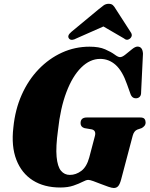

<svg xmlns="http://www.w3.org/2000/svg" viewBox="-20 -950 766 983"><path d="M438.5 -711Q487.5 -711 518.2 -697.5Q549 -684 566.8 -670.8Q584.5 -657.5 594.5 -657.5Q606 -657.5 622.5 -671Q639 -684.5 655.8 -698Q672.5 -711.5 684 -711.5Q710 -711.5 712 -675L702.5 -479.5Q703 -463 696.2 -455.5Q689.5 -448 679.5 -447Q656 -444.5 647.5 -470.5L630.5 -518Q606.5 -587 572 -617.8Q537.5 -648.5 493 -648.5Q440.5 -648.5 395.8 -604.2Q351 -560 320 -478.2Q289 -396.5 277 -284Q265 -197.5 269.8 -147.2Q274.5 -97 292.2 -75.8Q310 -54.5 337.5 -54.5Q369 -54.5 396.5 -75.2Q424 -96 437 -144L466 -254Q473 -281.5 450.5 -287.5L412.5 -294Q392.5 -300 392.5 -319.5Q392.5 -348.5 424.5 -348.5H698Q714.5 -348.5 720 -341Q725.5 -333.5 725.5 -323Q725.5 -312.5 719.2 -305.2Q713 -298 705 -294L683 -286.5Q666 -279.5 659.5 -255.5L600 -30.5Q593.5 -6.5 585 3Q576.5 12.5 562.5 12.5Q553 12.5 534.8 6.2Q516.5 0 495.8 -8.2Q475 -16.5 457.5 -22.8Q440 -29 432 -29Q421.5 -29 403 -19.2Q384.5 -9.5 356.2 0.2Q328 10 288.5 10Q206 10 148.2 -26.5Q90.5 -63 63.8 -132Q37 -201 48.5 -298Q57.5 -389 91.2 -464.8Q125 -540.5 178 -595.5Q231 -650.5 297.5 -680.8Q364 -711 438.5 -711ZM372.5 -754Q345.5 -739 334 -752Q321.5 -766.5 345 -786.5L485 -902.5Q500 -915 511 -922.8Q522 -930.5 536.5 -930.5Q551 -930.5 558.5 -923Q566 -915.5 573.5 -902.5L651.5 -781.5Q656.5 -772 653.8 -764.2Q651 -756.5 645 -752Q629.5 -740 613.5 -754L509.5 -814.5Z"/></svg>

Font: Fraunces 144pt S050 Black
Style: Italic
Weight: 900
Italic angle: -16°
Version: Version 1.000; ttfautohint (v1.8.3)